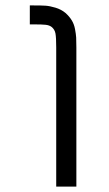

<svg xmlns="http://www.w3.org/2000/svg" viewBox="-20 -687 401 707"><path d="M261.2 -512.2V0H187V-512.2Q187 -548.3 184.3 -563.5Q181.6 -578.6 169.9 -587.9Q161.6 -594.2 148.2 -595.7Q134.8 -597.2 104 -597.2H89.8V-667H104Q132.8 -667 147.9 -666Q163.1 -665 184.3 -658.7Q205.6 -652.3 221.2 -639.2Q235.4 -626.5 244.1 -612.3Q252.9 -598.1 256.3 -579.6Q259.8 -561 260.5 -548.6Q261.2 -536.1 261.2 -512.2Z"/></svg>

Font: Gidolinya
Style: Regular
Weight: 400
Version: Version 1.0.3